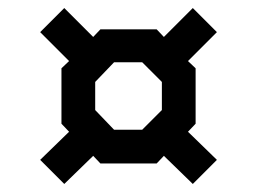

<svg xmlns="http://www.w3.org/2000/svg" viewBox="-20 -579 640 478"><path d="M460 -559 388 -487 370 -506H230L212 -487L140 -559L80 -499L152 -427L133 -409V-271L152 -251L80 -181L140 -121L212 -191L230 -172H370L388 -191L460 -121L520 -181L448 -251L467 -271V-409L448 -427L520 -499ZM334 -424 383 -375V-305L334 -256H264L217 -305V-375L264 -424Z"/></svg>

Font: Kode Mono Medium
Style: Regular
Weight: 500
Monospace: yes
Designer: Isa Ozler
Foundry: Kadena LLC
Version: Version 1.206;gftools[0.9.28]